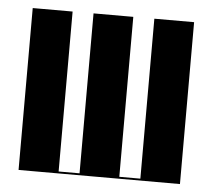

<svg xmlns="http://www.w3.org/2000/svg" viewBox="-42 -540 643 585"><g transform="rotate(5 279.5 -247.5)"><path d="M35.2 0V-495.1H157.2V-5.9H221.2V-495.1H342.8V-5.9H407.2V-495.1H528.8V0Z"/></g></svg>

Font: Moniqa Black Display
Style: Regular
Weight: 900
Designer: Rajesh Rajput
Foundry: Rajesh Rajput
Version: Version 1.000